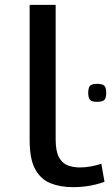

<svg xmlns="http://www.w3.org/2000/svg" viewBox="-20 -760 462 790"><path d="M209 -740V-187Q209 -138 222.5 -113Q236 -88 259 -79.5Q282 -71 308 -71Q330 -71 352.5 -75Q375 -79 397 -86L410 -12Q383 -2 350.5 4Q318 10 280 10Q228 10 188 -6Q148 -22 125 -63.5Q102 -105 102 -183V-740ZM380 -341Q358 -341 350.5 -349Q343 -357 343 -378Q343 -399 350.5 -407Q358 -415 380 -415Q402 -415 409.5 -407Q417 -399 417 -378Q417 -357 409.5 -349Q402 -341 380 -341Z"/></svg>

Font: Georama ExtraExtended
Style: Regular
Weight: 400
Width: 8
Designer: Jean-Baptiste Levee
Foundry: Production Type
Version: Version 1.000